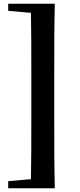

<svg xmlns="http://www.w3.org/2000/svg" viewBox="-20 -830 427 1030"><path d="M210 -810H24V-772L146 -761C148 -658 148 -554 148 -451V-179C148 -75 148 29 146 131L24 142V180H274C271 61 271 -60 271 -179V-451C271 -572 271 -693 274 -810Z"/></svg>

Font: Source Han Serif KR Heavy
Style: Regular
Weight: 900
Designer: Ryoko NISHIZUKA 西塚涼子 (kana & ideographs); Frank Grießhammer (Latin, Greek & Cyrillic); Wenlong ZHANG 张文龙 (bopomofo); San
Foundry: Adobe
Version: Version 2.001;hotconv 1.1.0;makeotfexe 2.6.0